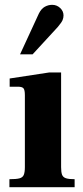

<svg xmlns="http://www.w3.org/2000/svg" viewBox="-20 -775 345 795"><path d="M19 0V-33Q47 -33 60.5 -36.5Q74 -40 78.5 -51Q83 -62 83 -83V-381Q83 -402 77.5 -409Q72 -416 54 -416H20V-450L184 -475H233V-83Q233 -62 237 -51.5Q241 -41 253 -37Q265 -33 289 -33V0ZM63 -550 141 -719Q151 -739 165.5 -747Q180 -755 196 -755Q215 -755 229 -742Q243 -729 243 -711Q243 -701 239 -691.5Q235 -682 219 -663L115 -550Z"/></svg>

Font: Frank Ruhl Libre ExtraBold
Style: Regular
Weight: 800
Designer: Yanek Iontef
Foundry: Fontef
Version: Version 6.003;gftools[0.9.30]